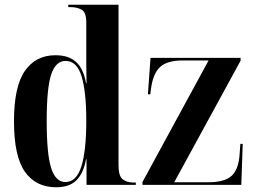

<svg xmlns="http://www.w3.org/2000/svg" viewBox="-20 -780 1069 810"><path d="M217 10Q131 10 85 -55.5Q39 -121 39 -268Q39 -415 85 -481Q131 -547 214 -547Q269 -547 300.5 -519Q332 -491 343 -429H345Q344 -479 344 -516Q344 -553 344 -581V-685Q344 -728 324.5 -739Q305 -750 277 -750H268V-760H480V-83Q480 -38 497 -24Q514 -10 543 -10H553V0H345V-108H343Q332 -49 302.5 -19.5Q273 10 217 10ZM256 -12Q302 -12 323 -77Q344 -142 344 -271Q344 -394 324 -458.5Q304 -523 257 -523Q215 -523 196 -466Q177 -409 177 -270Q177 -129 196 -70.5Q215 -12 256 -12ZM581 0V-12L860 -525H751Q686 -525 656 -498Q626 -471 617 -406L614 -382H604L615 -536H995V-524L715 -11H857Q928 -11 957.5 -38.5Q987 -66 991 -131L994 -173H1004L998 0Z"/></svg>

Font: Noto Serif Display Condensed
Style: Bold
Weight: 700
Width: 3
Designer: Monotype Design Team
Foundry: Monotype Imaging Inc.
Version: Version 2.009